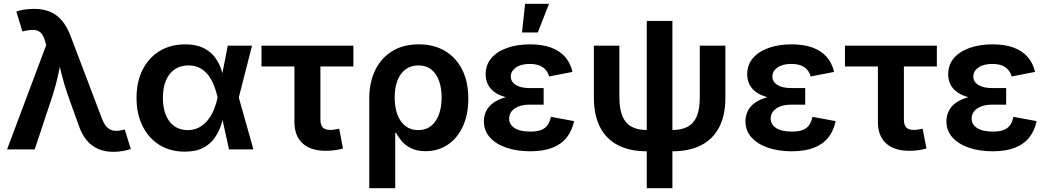

<svg xmlns="http://www.w3.org/2000/svg" viewBox="-20 -786 5512 1010"><path d="M17.1 0 223.1 -548.8 217.3 -568.8Q209 -598.6 195.8 -612.3Q182.6 -626 162.1 -628.2Q141.6 -630.4 111.3 -623.5L97.7 -620.6L65.9 -725.1Q80.6 -731.4 106.7 -735.4Q132.8 -739.3 159.2 -739.3Q205.6 -739.3 241.5 -724.9Q277.3 -710.4 304.4 -679.4Q331.5 -648.4 350.6 -598.6L516.6 -161.1Q528.3 -131.3 543.2 -116.7Q558.1 -102.1 577.4 -98.9Q596.7 -95.7 620.1 -101.1L636.2 -104.5L668 -2.4Q653.3 3.4 628.2 8.1Q603 12.7 576.2 12.7Q532.7 12.7 497.8 -2Q462.9 -16.6 436.5 -47.6Q410.2 -78.6 393.1 -128.9L335.4 -290Q316.9 -343.8 304 -396Q291 -448.2 277.3 -505.9H311Q297.4 -449.2 286.6 -396.2Q275.9 -343.3 258.8 -290L162.6 0Z M951.7 11.7Q875.5 11.7 818.6 -23.7Q761.7 -59.1 730 -122.8Q698.2 -186.5 698.2 -271Q698.2 -356 730.2 -419.2Q762.2 -482.4 819.8 -517.6Q877.4 -552.7 953.6 -552.7Q1011.2 -552.7 1049.1 -534.2Q1086.9 -515.6 1109.4 -486.1Q1131.8 -456.5 1143.3 -422.4Q1154.8 -388.2 1159.7 -357.4H1204.6L1235.8 -274.4L1313 0H1184.6L1124.5 -274.4Q1118.2 -303.7 1106.9 -333.3Q1095.7 -362.8 1077.9 -387.5Q1060.1 -412.1 1033.7 -427Q1007.3 -441.9 971.2 -441.9Q929.7 -441.9 899.4 -421.4Q869.1 -400.9 853 -363Q836.9 -325.2 836.9 -271.5Q836.9 -218.8 852.5 -180.7Q868.2 -142.6 897.5 -122.1Q926.8 -101.6 966.8 -101.6Q1002.9 -101.6 1030 -117.2Q1057.1 -132.8 1076.2 -158.2Q1095.2 -183.6 1106.9 -213.4Q1118.7 -243.2 1124.5 -271.5L1178.2 -545.9H1305.7L1235.8 -271.5L1204.6 -193.4H1160.6Q1154.3 -163.1 1142.8 -127.7Q1131.3 -92.3 1109.1 -60.5Q1086.9 -28.8 1049.1 -8.5Q1011.2 11.7 951.7 11.7Z M1694.8 7.3Q1614.3 7.3 1571.5 -32Q1528.8 -71.3 1528.8 -145V-436.5H1355.5V-545.9H1838.9V-436.5H1665.5V-156.7Q1665.5 -128.9 1677.7 -115.7Q1689.9 -102.5 1717.8 -102.5Q1726.6 -102.5 1741.2 -104.7Q1755.9 -106.9 1764.2 -108.9L1784.2 -4.9Q1762.2 1.5 1739.3 4.4Q1716.3 7.3 1694.8 7.3Z M1922.4 204.1V-266.1Q1922.4 -352.1 1953.6 -416.5Q1984.9 -481 2043 -516.8Q2101.1 -552.7 2182.6 -552.7Q2261.2 -552.7 2319.6 -518.8Q2377.9 -484.9 2410.6 -420.9Q2443.4 -356.9 2443.4 -267.6Q2443.4 -181.6 2414.1 -119.4Q2384.8 -57.1 2334 -23.9Q2283.2 9.3 2219.2 9.3Q2173.8 9.3 2142.8 -6.1Q2111.8 -21.5 2093 -43.7Q2074.2 -65.9 2064 -86.9H2059.1V204.1ZM2179.7 -101.6Q2220.2 -101.6 2247.6 -123.5Q2274.9 -145.5 2289.1 -184.3Q2303.2 -223.1 2303.2 -272.9Q2303.2 -322.3 2289.6 -360.4Q2275.9 -398.4 2248.8 -420.2Q2221.7 -441.9 2180.7 -441.9Q2141.1 -441.9 2113.3 -421.1Q2085.4 -400.4 2070.8 -362.5Q2056.2 -324.7 2056.2 -272.9Q2056.2 -222.2 2070.6 -183.3Q2085 -144.5 2112.8 -123Q2140.6 -101.6 2179.7 -101.6Z M2768.6 9.8Q2699.2 9.8 2644 -9Q2588.9 -27.8 2557.1 -63.2Q2525.4 -98.6 2525.4 -148.4Q2525.4 -175.8 2536.9 -200.4Q2548.3 -225.1 2573.7 -244.1Q2599.1 -263.2 2639.6 -274.4Q2680.2 -285.6 2737.8 -285.6H2839.8V-235.4H2765.6Q2731.4 -235.4 2707.5 -225.8Q2683.6 -216.3 2670.9 -200Q2658.2 -183.6 2658.2 -162.1Q2658.2 -131.3 2686.8 -112.5Q2715.3 -93.8 2770 -93.8Q2805.2 -93.8 2826.9 -102.3Q2848.6 -110.8 2860.6 -128.2Q2872.6 -145.5 2877.9 -171.4L3000 -148.9Q2989.3 -98.1 2960.9 -62.5Q2932.6 -26.9 2885 -8.5Q2837.4 9.8 2768.6 9.8ZM2737.8 -264.2Q2683.1 -264.2 2644.5 -273.9Q2606 -283.7 2581.5 -301.5Q2557.1 -319.3 2545.9 -343.3Q2534.7 -367.2 2534.7 -394.5Q2534.7 -445.3 2564.9 -480.5Q2595.2 -515.6 2648.2 -534.2Q2701.2 -552.7 2767.6 -552.7Q2831.1 -552.7 2877 -536.4Q2922.9 -520 2951.7 -487.8Q2980.5 -455.6 2991.7 -407.7L2868.7 -383.8Q2860.4 -414.6 2835.7 -432.1Q2811 -449.7 2767.1 -449.7Q2720.2 -449.7 2693.6 -430.7Q2667 -411.6 2667 -383.3Q2667 -356.4 2692.6 -339.6Q2718.3 -322.8 2765.6 -322.8H2839.8V-264.2ZM2726.1 -615.2 2742.2 -766.1H2868.2L2809.1 -615.2Z M3382.3 9.8Q3292.5 9.8 3230.5 -22.5Q3168.5 -54.7 3136.2 -117.7Q3104 -180.7 3104 -272.9V-545.9H3238.3V-272.9Q3238.3 -212.4 3254.2 -174.8Q3270 -137.2 3302 -119.6Q3334 -102.1 3382.3 -102.1H3517.1Q3565.9 -102.1 3597.9 -119.6Q3629.9 -137.2 3645.5 -174.8Q3661.1 -212.4 3661.1 -272.9V-545.9H3795.9V-272.9Q3795.9 -180.7 3763.7 -117.7Q3731.4 -54.7 3669.2 -22.5Q3606.9 9.8 3517.1 9.8ZM3382.3 204.1V-675.8H3517.1V204.1Z M4144.5 9.8Q4075.2 9.8 4020 -9Q3964.8 -27.8 3933.1 -63.2Q3901.4 -98.6 3901.4 -148.4Q3901.4 -175.8 3912.8 -200.4Q3924.3 -225.1 3949.7 -244.1Q3975.1 -263.2 4015.6 -274.4Q4056.2 -285.6 4113.8 -285.6H4215.8V-235.4H4141.6Q4107.4 -235.4 4083.5 -225.8Q4059.6 -216.3 4046.9 -200Q4034.2 -183.6 4034.2 -162.1Q4034.2 -131.3 4062.7 -112.5Q4091.3 -93.8 4146 -93.8Q4181.2 -93.8 4202.9 -102.3Q4224.6 -110.8 4236.6 -128.2Q4248.5 -145.5 4253.9 -171.4L4376 -148.9Q4365.2 -98.1 4336.9 -62.5Q4308.6 -26.9 4261 -8.5Q4213.4 9.8 4144.5 9.8ZM4113.8 -264.2Q4059.1 -264.2 4020.5 -273.9Q3981.9 -283.7 3957.5 -301.5Q3933.1 -319.3 3921.9 -343.3Q3910.6 -367.2 3910.6 -394.5Q3910.6 -445.3 3940.9 -480.5Q3971.2 -515.6 4024.2 -534.2Q4077.1 -552.7 4143.6 -552.7Q4207 -552.7 4252.9 -536.4Q4298.8 -520 4327.6 -487.8Q4356.4 -455.6 4367.7 -407.7L4244.6 -383.8Q4236.3 -414.6 4211.7 -432.1Q4187 -449.7 4143.1 -449.7Q4096.2 -449.7 4069.6 -430.7Q4043 -411.6 4043 -383.3Q4043 -356.4 4068.6 -339.6Q4094.2 -322.8 4141.6 -322.8H4215.8V-264.2Z M4764.2 7.3Q4683.6 7.3 4640.9 -32Q4598.1 -71.3 4598.1 -145V-436.5H4424.8V-545.9H4908.2V-436.5H4734.9V-156.7Q4734.9 -128.9 4747.1 -115.7Q4759.3 -102.5 4787.1 -102.5Q4795.9 -102.5 4810.5 -104.7Q4825.2 -106.9 4833.5 -108.9L4853.5 -4.9Q4831.5 1.5 4808.6 4.4Q4785.6 7.3 4764.2 7.3Z M5201.7 9.8Q5132.3 9.8 5077.1 -9Q5022 -27.8 4990.2 -63.2Q4958.5 -98.6 4958.5 -148.4Q4958.5 -175.8 4970 -200.4Q4981.4 -225.1 5006.8 -244.1Q5032.2 -263.2 5072.8 -274.4Q5113.3 -285.6 5170.9 -285.6H5272.9V-235.4H5198.7Q5164.6 -235.4 5140.6 -225.8Q5116.7 -216.3 5104 -200Q5091.3 -183.6 5091.3 -162.1Q5091.3 -131.3 5119.9 -112.5Q5148.4 -93.8 5203.1 -93.8Q5238.3 -93.8 5260 -102.3Q5281.7 -110.8 5293.7 -128.2Q5305.7 -145.5 5311 -171.4L5433.1 -148.9Q5422.4 -98.1 5394 -62.5Q5365.7 -26.9 5318.1 -8.5Q5270.5 9.8 5201.7 9.8ZM5170.9 -264.2Q5116.2 -264.2 5077.6 -273.9Q5039.1 -283.7 5014.6 -301.5Q4990.2 -319.3 4979 -343.3Q4967.8 -367.2 4967.8 -394.5Q4967.8 -445.3 4998 -480.5Q5028.3 -515.6 5081.3 -534.2Q5134.3 -552.7 5200.7 -552.7Q5264.2 -552.7 5310.1 -536.4Q5356 -520 5384.8 -487.8Q5413.6 -455.6 5424.8 -407.7L5301.8 -383.8Q5293.5 -414.6 5268.8 -432.1Q5244.1 -449.7 5200.2 -449.7Q5153.3 -449.7 5126.7 -430.7Q5100.1 -411.6 5100.1 -383.3Q5100.1 -356.4 5125.7 -339.6Q5151.4 -322.8 5198.7 -322.8H5272.9V-264.2Z"/></svg>

Font: Inter
Style: 650
Weight: 650
Designer: Rasmus Andersson
Foundry: rsms
Version: Version 4.001;git-66647c0bb